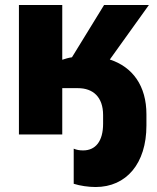

<svg xmlns="http://www.w3.org/2000/svg" viewBox="-20 -540 629 771"><path d="M314 64C299 64 288 62 276 57V198C301 206 335 211 364 211C487 211 568 117 568 -36V-81C568 -195 513 -271 421 -301L578 -520H398L269 -310C255 -308 242 -304 230 -300V-520H56V0H230V-186H293C353 -186 394 -151 394 -78V-43C394 28 363 64 314 64Z"/></svg>

Font: Fixel Text ExtraBold
Style: Regular
Weight: 800
Width: 4
Designer: AlfaBravo + MacPaw
Foundry: Kyrylo Tkachov, Marchela Mozhyna, Serhii Makarenko, Maria Weinstein, Zakhar Kryvoshyya
Version: Version 1.211